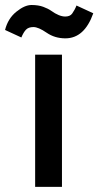

<svg xmlns="http://www.w3.org/2000/svg" viewBox="-90 -728 384 748"><path d="M273.4 -676.3Q238.8 -578.6 164.6 -578.6Q123.5 -578.6 91.6 -600.6Q59.6 -622.6 40.3 -622.6Q21 -622.6 11.2 -612.3Q1.5 -602.1 -6.8 -582L-70.3 -611.3Q-59.1 -655.8 -26.6 -682.1Q5.9 -708.5 32.7 -708.5Q59.6 -708.5 78.6 -701.4Q97.7 -694.3 109.4 -686Q140.6 -663.6 164.1 -663.6Q182.6 -663.6 190.9 -674.8Q201.7 -689.9 208 -706.5ZM46.9 0V-515.1H151.4V0Z"/></svg>

Font: News Cycle
Style: Bold
Weight: 700
Version: Version 0.5.1